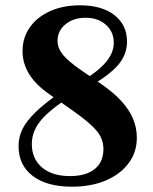

<svg xmlns="http://www.w3.org/2000/svg" viewBox="-20 -690 576 724"><path d="M251 14Q157 14 103.5 -26.5Q50 -67 50 -139Q50 -174 65 -204Q80 -234 114.5 -267.5Q149 -301 209 -343L254 -332Q169 -278 134.5 -236.5Q100 -195 100 -147Q100 -91 138.5 -58.5Q177 -26 244 -26Q304 -26 337 -52.5Q370 -79 370 -128Q370 -154 358.5 -176Q347 -198 317.5 -224Q288 -250 233 -288L167 -334Q115 -370 90 -410.5Q65 -451 65 -497Q65 -548 92.5 -587Q120 -626 169 -648Q218 -670 282 -670Q364 -670 411.5 -633Q459 -596 459 -533Q459 -486 427.5 -447.5Q396 -409 320 -365L279 -378Q347 -418 378 -454Q409 -490 409 -529Q409 -570 379.5 -596.5Q350 -623 303 -623Q257 -623 227 -598.5Q197 -574 197 -536Q197 -509 216.5 -484.5Q236 -460 285 -426L362 -373Q407 -342 437 -309.5Q467 -277 481.5 -242.5Q496 -208 496 -171Q496 -116 465 -74.5Q434 -33 379 -9.5Q324 14 251 14Z"/></svg>

Font: Baskervville SC
Style: Regular
Weight: 400
Designer: Alexis Faudot, Rémi Forte, Morgane Pierson, Rafael Ribas, Tanguy Vanlaeys, Rosalie Wagner, Thomas Huot-Marchand
Foundry: ANRT
Version: Version 1.100